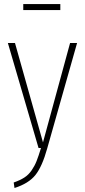

<svg xmlns="http://www.w3.org/2000/svg" viewBox="-20 -733 422 951"><path d="M278.8 -683.1H95.2V-712.9H278.8ZM361.8 -520 213.9 2Q189 91.8 155.5 133.8Q122.1 175.8 51.8 198.2L47.9 170.9Q80.1 159.7 100.8 146.2Q121.6 132.8 136.7 110.6Q151.9 88.4 161.1 64.9Q170.4 41.5 183.1 0H170.9L19 -520H54.2L192.9 -27.8L327.1 -520Z"/></svg>

Font: Fira Sans Compressed UltraLight
Style: Regular
Weight: 200
Width: 1
Designer: Carrois Corporate & Edenspiekermann AG
Foundry: Carrois Corporate GbR & Edenspiekermann AG
Version: Version 4.203;PS 004.203;hotconv 1.0.88;makeotf.lib2.5.64775